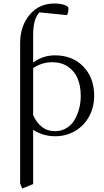

<svg xmlns="http://www.w3.org/2000/svg" viewBox="-20 -766 592 1089"><path d="M94.2 274.9V-520Q94.2 -617.7 147.7 -681.9Q201.2 -746.1 289.1 -746.1Q320.8 -746.1 344.5 -738.3Q368.2 -730.5 368.2 -719.2Q368.2 -698.2 360.8 -680.2L204.1 -695.8Q168 -661.1 168 -566.9V-411.1Q223.1 -452.1 292 -452.1Q391.6 -452.1 452.9 -388.2Q514.2 -324.2 514.2 -223.1Q514.2 -160.2 486.8 -107.9Q459.5 -55.7 408.2 -24.4Q356.9 6.8 292 6.8Q225.1 6.8 168 -29.8V277.8L106 303.2ZM168 -113.8Q185.5 -71.8 216.8 -46.9Q248 -22 292 -22Q328.1 -22 356.7 -39.3Q385.3 -56.6 402.6 -85.7Q419.9 -114.7 429 -149.9Q438 -185.1 438 -223.1Q438 -276.9 420.9 -319.1Q403.8 -361.3 366.5 -387.2Q329.1 -413.1 275.9 -413.1Q218.3 -413.1 168 -379.9Z"/></svg>

Font: Dihjauti S
Style: Regular
Weight: 400
Designer: T. Christopher White
Version: Version 3.0.0